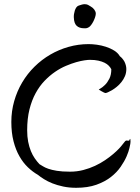

<svg xmlns="http://www.w3.org/2000/svg" viewBox="-20 -894 669 918"><path d="M403.8 -683.1Q421.4 -683.1 443.1 -680.2Q464.8 -677.2 486.1 -670.4Q507.3 -663.6 525.4 -652.6Q543.5 -641.6 553.2 -625Q565.4 -616.2 575.2 -599.1Q584 -580.6 584 -564Q584 -545.4 577.4 -529.8Q570.8 -514.2 560.5 -501.5Q550.3 -488.8 538.3 -479Q526.4 -469.2 515.1 -462.6Q503.9 -456.1 495.6 -452.6Q487.3 -449.2 484.9 -449.2Q482.4 -449.2 476.8 -451.7Q471.2 -454.1 465.8 -457.5Q459.5 -460.9 452.1 -465.8Q452.1 -466.3 461.4 -471.7Q470.7 -477.1 482.2 -488.3Q493.7 -499.5 502.9 -517.8Q512.2 -536.1 512.2 -563Q507.8 -571.8 500 -579.8Q492.2 -587.9 480 -594Q467.8 -600.1 450.4 -604Q433.1 -607.9 409.2 -607.9Q400.9 -607.9 383.8 -605.5Q366.7 -603 344.2 -596.7Q321.8 -590.3 295.7 -579.3Q269.5 -568.4 243.4 -550.5Q217.3 -532.7 193.1 -507.6Q168.9 -482.4 150.4 -448.5Q131.8 -414.6 120.8 -370.6Q109.9 -326.7 109.9 -271Q109.9 -240.7 114.7 -216.1Q119.6 -191.4 127.7 -171.6Q135.7 -151.9 146.5 -136.5Q157.2 -121.1 168.9 -108.9Q176.3 -105 185.5 -98.9Q194.8 -92.8 210.7 -87.2Q226.6 -81.5 251.5 -77.4Q276.4 -73.2 314.9 -73.2Q348.1 -73.2 378.2 -81.1Q408.2 -88.9 434.3 -101.1Q460.4 -113.3 482.4 -128.2Q504.4 -143.1 521.2 -157.5Q538.1 -171.9 549.3 -183.8Q560.5 -195.8 564.9 -202.1Q574.2 -214.8 578.1 -218.5Q582 -222.2 585 -222.2Q587.4 -222.2 589.6 -221.7Q591.8 -221.2 594.2 -221.2Q598.6 -221.2 599.6 -225.6Q600.6 -230 602.1 -230Q603 -230 603.5 -226.1Q604 -222.2 604 -216.8Q604 -213.9 603.5 -211.2Q603 -208.5 603 -206.1Q602.5 -203.1 598.9 -186.3Q595.2 -169.4 585.2 -146.2Q575.2 -123 557.1 -96.7Q539.1 -70.3 510.5 -47.9Q481.9 -25.4 440.9 -10.7Q399.9 3.9 344.2 3.9Q310.5 3.9 282 -2.2Q253.4 -8.3 230.7 -17.3Q208 -26.4 190.4 -37.4Q172.9 -48.3 161.1 -58.1Q136.2 -72.3 113.3 -94.2Q90.3 -116.2 72.8 -147Q55.2 -177.7 44.7 -218.5Q34.2 -259.3 34.2 -311Q34.2 -362.8 47.9 -410.6Q61.5 -458.5 86.2 -500Q110.8 -541.5 145 -575.2Q179.2 -608.9 220.2 -632.8Q261.2 -656.7 307.9 -669.9Q354.5 -683.1 403.8 -683.1ZM333 -810.1Q332.5 -817.4 333.7 -826.2Q335 -835 337.6 -843.3Q340.3 -851.6 344.7 -858.2Q349.1 -864.7 356 -867.2Q364.3 -870.1 371.6 -872.1Q378.9 -874 384.3 -874Q394 -874 400.6 -870.8Q407.2 -867.7 414.1 -862.8Q424.8 -856.9 431.4 -847.4Q438 -837.9 438 -829.1Q438 -821.8 434.8 -812Q431.6 -802.2 426.8 -792.5Q421.9 -782.7 416 -774.9Q410.2 -767.1 405.3 -764.2Q397 -759.3 391.8 -759Q386.7 -758.8 382.3 -758.8Q359.4 -758.8 346.7 -770.5Q334 -782.2 333 -810.1Z"/></svg>

Font: Oregano
Style: Regular
Weight: 400
Version: Version 1.000